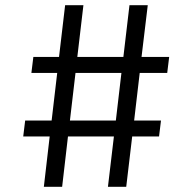

<svg xmlns="http://www.w3.org/2000/svg" viewBox="-20 -720 750 740"><path d="M77 -255.5H179L200.5 -439H101L108.5 -500.5H207.5L231 -700H301.5L278 -500.5H455.5L479 -700H549.5L525.5 -500.5H632L624.5 -439H518.5L497 -255.5H600.5L593 -194H489.5L466.5 0H396L419 -194H242L219.5 0H149L171.5 -194H69.5ZM249.5 -255.5H426.5L448 -439H271Z"/></svg>

Font: League Mono Light
Style: Regular
Weight: 300
Width: 6
Designer: Tyler Finck
Foundry: The League of Moveable Type / Tyler Finck
Version: Version 2.210